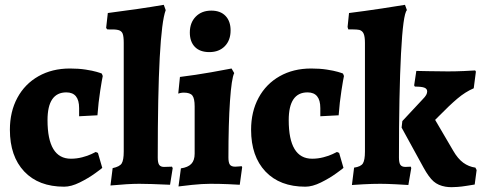

<svg xmlns="http://www.w3.org/2000/svg" viewBox="-20 -762 1996 796"><path d="M21 -224Q21 -299 52 -356.5Q83 -414 139.5 -446Q196 -478 270 -478Q306 -478 335 -473.5Q364 -469 381 -464Q398 -459 402 -457L406 -447Q403 -434 395.5 -386Q388 -338 384 -284L308 -280V-314Q308 -379 255 -379Q177 -379 177 -264Q177 -104 274 -104Q298 -104 321 -110Q344 -116 358.5 -123Q373 -130 377 -132L386 -128L404 -66Q404 -65 375 -44Q346 -23 310.5 -5.5Q275 12 246 12Q140 12 80.5 -51Q21 -114 21 -224Z M447 -65Q476 -71 484.5 -84.5Q493 -98 493 -134V-584Q493 -611 488.5 -622.5Q484 -634 470.5 -637.5Q457 -641 425 -640L420 -646L427 -708Q560 -725 659 -742L667 -720Q634 -633 634 -109Q634 -87 640 -78.5Q646 -70 660 -70L693 -71L696 -65L685 4Q599 0 557 0Q512 0 438 7Z M730 -64Q759 -68 773 -82.5Q787 -97 787 -125V-321Q787 -354 777.5 -366Q768 -378 742 -378Q735 -378 728 -376.5Q721 -375 719 -374L726 -443Q791 -451 856 -462.5Q921 -474 940 -478L951 -459Q940 -437 933.5 -343.5Q927 -250 927 -109Q927 -88 933 -79.5Q939 -71 955 -71Q963 -71 971 -72Q979 -73 982 -73L984 -69L974 4Q961 3 925.5 1.5Q890 0 852 0Q819 0 776 4.5Q733 9 720 11ZM767 -627Q767 -668 791.5 -693Q816 -718 856 -718Q894 -718 915 -696Q936 -674 936 -636Q936 -595 912 -570.5Q888 -546 848 -546Q809 -546 788 -567.5Q767 -589 767 -627Z M1021 -224Q1021 -299 1052 -356.5Q1083 -414 1139.5 -446Q1196 -478 1270 -478Q1306 -478 1335 -473.5Q1364 -469 1381 -464Q1398 -459 1402 -457L1406 -447Q1403 -434 1395.5 -386Q1388 -338 1384 -284L1308 -280V-314Q1308 -379 1255 -379Q1177 -379 1177 -264Q1177 -104 1274 -104Q1298 -104 1321 -110Q1344 -116 1358.5 -123Q1373 -130 1377 -132L1386 -128L1404 -66Q1404 -65 1375 -44Q1346 -23 1310.5 -5.5Q1275 12 1246 12Q1140 12 1080.5 -51Q1021 -114 1021 -224Z M1493 -134V-584Q1493 -609 1488 -621.5Q1483 -634 1470 -638Q1460 -640 1444 -640Q1428 -640 1424 -640Q1423 -642 1422.5 -645Q1422 -648 1421 -650L1427 -708Q1491 -716 1564 -727Q1637 -738 1659 -742L1667 -720Q1651 -704 1642.5 -539.5Q1634 -375 1634 -109Q1634 -87 1640 -78.5Q1646 -70 1661 -70L1683 -71L1685 -65L1673 5Q1661 4 1621.5 2Q1582 0 1557 0Q1524 0 1487 2Q1450 4 1439 5L1448 -67Q1476 -71 1484.5 -84.5Q1493 -98 1493 -134ZM1648 -260 1732 -350Q1743 -361 1747 -368.5Q1751 -376 1751 -383Q1751 -394 1739.5 -398.5Q1728 -403 1700 -403L1697 -408L1706 -468Q1718 -468 1755 -467Q1792 -466 1837 -466Q1868 -466 1903.5 -467.5Q1939 -469 1950 -470L1953 -465L1944 -396Q1909 -381 1876 -353Q1843 -325 1800 -281L1784 -265L1859 -137Q1878 -104 1900.5 -87.5Q1923 -71 1951 -67L1956 -57L1948 3Q1941 4 1917 8Q1893 12 1876 13L1852 14Q1839 14 1827 12Q1797 7 1777.5 -10Q1758 -27 1736 -67L1645 -233Z"/></svg>

Font: Alegreya ExtraBold
Style: Regular
Weight: 800
Designer: Juan Pablo del Peral
Foundry: Huerta Tipografica
Version: Version 2.007; ttfautohint (v1.6)